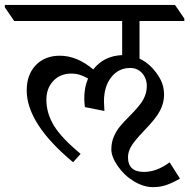

<svg xmlns="http://www.w3.org/2000/svg" viewBox="-62 -642 762 772"><path d="M499 -557.6V-406.2Q526.9 -393.6 549.3 -369.6Q571.8 -345.7 584.7 -319.6Q597.7 -293.5 597.7 -260.7Q597.7 -228.5 581.3 -196.8Q564.9 -165 517.1 -116.2Q476.6 -73.7 464.6 -52Q452.6 -30.3 452.6 -9.8Q452.6 49.3 517.1 49.3Q567.9 49.3 620.1 10.7L661.6 76.2Q628.9 94.7 605.2 102.5Q581.5 110.4 553.2 110.4Q515.1 110.4 476.3 86.9Q437.5 63.5 411.6 25.9Q385.7 -11.7 385.7 -41.5Q385.7 -69.8 396 -93.3Q406.2 -116.7 421.1 -134.5Q436 -152.3 460 -176.3Q501.5 -217.8 514.9 -243.2Q528.3 -268.6 528.3 -295.9Q528.3 -326.7 509.5 -347.7Q490.7 -368.7 461.4 -368.7Q414.6 -368.7 385.3 -331.5Q356 -294.4 356 -233.4L357.9 -195.8L279.3 -211.4Q276.9 -229.5 276.9 -248Q276.9 -290.5 292 -326.2Q258.8 -346.2 224.6 -346.2Q180.7 -346.2 152.6 -316.9Q124.5 -287.6 124.5 -240.7Q124.5 -187 154.8 -137Q185.1 -86.9 262.2 -23.4L231.9 10.3Q45.4 -144.5 45.4 -278.8Q45.4 -341.8 81.8 -379.9Q118.2 -418 178.7 -418Q247.6 -418 313 -362.8Q355.5 -417.5 429.2 -420.4V-557.6H-4.9L-42.5 -612.3V-622.1H641.6L679.2 -567.4V-557.6Z"/></svg>

Font: Noto Serif Devanagari
Style: Regular
Weight: 400
Designer: Monotype Design Team
Foundry: Monotype Imaging Inc.
Version: Version 1.01